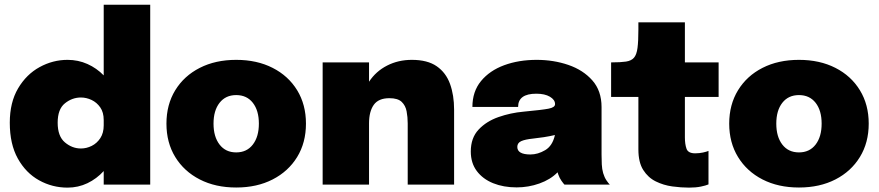

<svg xmlns="http://www.w3.org/2000/svg" viewBox="-20 -802 3816 834"><path d="M273.5 13Q207 13 149.8 -18.8Q92.5 -50.5 57.5 -113.2Q22.5 -176 22.5 -269Q22.5 -357 58.5 -418Q94.5 -479 152 -510.5Q209.5 -542 273.5 -542Q319.5 -542 359.8 -524Q400 -506 430.5 -474.5V-781.5H632.5V0H430.5V-59Q400 -25.5 359.8 -6.2Q319.5 13 273.5 13ZM331.5 -157Q355.5 -157 378.2 -168.2Q401 -179.5 415.8 -202Q430.5 -224.5 430.5 -257.5V-280.5Q430.5 -314 415.5 -335.5Q400.5 -357 377.8 -367.8Q355 -378.5 331.5 -378.5Q293.5 -378.5 262 -353.2Q230.5 -328 230.5 -269Q230.5 -210 262 -183.5Q293.5 -157 331.5 -157Z M1006 12.5Q916 12.5 847.8 -22.5Q779.5 -57.5 741.2 -120Q703 -182.5 703 -265Q703 -347.5 741.2 -410Q779.5 -472.5 847.8 -507.2Q916 -542 1006 -542Q1096 -542 1164.2 -507.2Q1232.5 -472.5 1270.8 -410Q1309 -347.5 1309 -265Q1309 -182.5 1270.8 -120Q1232.5 -57.5 1164.2 -22.5Q1096 12.5 1006 12.5ZM1006 -140Q1052 -140 1078.2 -174Q1104.5 -208 1104.5 -265Q1104.5 -322 1078.2 -355.5Q1052 -389 1006 -389Q960 -389 933.8 -355.5Q907.5 -322 907.5 -265Q907.5 -208 933.8 -174Q960 -140 1006 -140Z M1381.5 0V-531H1583V-447Q1613 -492.5 1661.5 -517.2Q1710 -542 1769 -542Q1837 -542 1877 -514.2Q1917 -486.5 1934.8 -437.5Q1952.5 -388.5 1952.5 -325.5V0H1751V-266Q1751 -293.5 1746.2 -318.5Q1741.5 -343.5 1724.8 -359.5Q1708 -375.5 1671.5 -375.5Q1624 -375.5 1603.5 -346.5Q1583 -317.5 1583 -266V0Z M2224 12Q2167 12 2122 -6.2Q2077 -24.5 2051 -59.2Q2025 -94 2025 -144Q2025 -203 2058.8 -239Q2092.5 -275 2145.2 -293.5Q2198 -312 2254.5 -317Q2335 -324.5 2363 -330Q2391 -335.5 2391 -349.5V-350Q2391 -368.5 2368.8 -381.8Q2346.5 -395 2309.5 -395Q2230.5 -395 2230.5 -337.5H2032Q2032 -404.5 2069.5 -450Q2107 -495.5 2170.2 -518.8Q2233.5 -542 2311 -542Q2384.5 -542 2448.8 -520Q2513 -498 2553 -452.8Q2593 -407.5 2593 -337V-130.5Q2593 -108.5 2594 -88Q2595 -67.5 2600 -50Q2605.5 -31.5 2614.5 -18.2Q2623.5 -5 2629 0H2432Q2427.5 -4.5 2419 -16.5Q2410.5 -28.5 2405 -44Q2403.5 -49 2402 -53.5Q2371 -22 2323.2 -5Q2275.5 12 2224 12ZM2284 -131Q2316.5 -131 2348.2 -149.8Q2380 -168.5 2390.5 -215.5Q2367 -210 2342.5 -206.2Q2318 -202.5 2295 -200Q2260.5 -196.5 2243.8 -188.8Q2227 -181 2227 -164Q2227 -131 2284 -131Z M2973 13Q2938.5 13 2900.2 7.8Q2862 2.5 2828.5 -14Q2795 -30.5 2774 -63.8Q2753 -97 2753 -153V-381H2634.5V-531H2637Q2676 -531 2699.2 -534.5Q2722.5 -538 2734 -551.5Q2745.5 -565 2749.2 -594Q2753 -623 2753 -674V-705H2955V-531H3101.5V-381H2955V-205Q2955 -176 2962 -156Q2969 -136 2999.5 -136Q3017.5 -136 3033.5 -139.5Q3049.5 -143 3057.5 -146.5V-1Q3046 4 3024.2 8.5Q3002.5 13 2973 13Z M3450.5 12.5Q3360.5 12.5 3292.2 -22.5Q3224 -57.5 3185.8 -120Q3147.5 -182.5 3147.5 -265Q3147.5 -347.5 3185.8 -410Q3224 -472.5 3292.2 -507.2Q3360.5 -542 3450.5 -542Q3540.5 -542 3608.8 -507.2Q3677 -472.5 3715.2 -410Q3753.5 -347.5 3753.5 -265Q3753.5 -182.5 3715.2 -120Q3677 -57.5 3608.8 -22.5Q3540.5 12.5 3450.5 12.5ZM3450.5 -140Q3496.5 -140 3522.8 -174Q3549 -208 3549 -265Q3549 -322 3522.8 -355.5Q3496.5 -389 3450.5 -389Q3404.5 -389 3378.2 -355.5Q3352 -322 3352 -265Q3352 -208 3378.2 -174Q3404.5 -140 3450.5 -140Z"/></svg>

Font: Epilogue Black
Style: Regular
Weight: 900
Designer: Tyler Finck
Foundry: Etcetera Type Co
Version: Version 2.111; ttfautohint (v1.8.3)